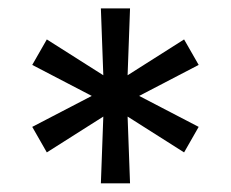

<svg xmlns="http://www.w3.org/2000/svg" viewBox="-20 -747 540 449"><path d="M284.1 -318.2H215.9L221.6 -474.4L89.5 -390.6L55.4 -450.3L194.6 -522.7L55.4 -595.2L89.5 -654.8L221.6 -571L215.9 -727.3H284.1L278.4 -571L410.5 -654.8L444.6 -595.2L305.4 -522.7L444.6 -450.3L410.5 -390.6L278.4 -474.4Z"/></svg>

Font: Riot Sans
Style: Regular
Weight: 400
Designer: Rasmus Andersson
Foundry: rsms
Version: Version 4.001